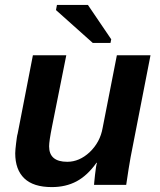

<svg xmlns="http://www.w3.org/2000/svg" viewBox="-20 -753 651 782"><path d="M250 -528 192 -238Q180 -178 180 -157Q180 -94 254 -94Q303 -94 345 -133Q388 -174 398 -232L456 -528H593L512 -113Q505 -75 494 0H363Q363 -2 364 -12Q365 -22 367 -41Q369 -60 371 -72Q373 -84 375 -90H373Q336 -38 292 -14.5Q248 9 191 9Q116 9 79 -26.5Q42 -62 42 -129Q42 -135 43 -146Q44 -157 45.5 -169Q47 -181 48.5 -192Q50 -203 52 -209L114 -528ZM358 -578 208 -712 212 -733H338L433 -593L430 -578Z"/></svg>

Font: Libra Sans Modern
Style: Bold Italic
Weight: 700
Italic angle: -12°
Foundry: Stefan Peev, Context Ltd
Version: Version 1.000